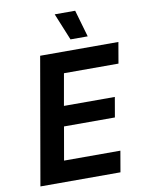

<svg xmlns="http://www.w3.org/2000/svg" viewBox="-97 -976 789 1044"><g transform="rotate(-10 297.0 -454.0)"><path d="M40 0H482L502 -116H191L223 -299H504L523 -409H242L273 -584H574L594 -700H162ZM340 -759H435L392 -908H279Z"/></g></svg>

Font: Fixel Display SemiBold
Style: Italic
Weight: 600
Italic angle: -10°
Designer: AlfaBravo + MacPaw
Foundry: Kyrylo Tkachov, Marchela Mozhyna, Serhii Makarenko, Maria Weinstein, Zakhar Kryvoshyya
Version: Version 1.210;Glyphs 3.2 (3217)